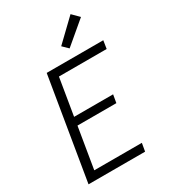

<svg xmlns="http://www.w3.org/2000/svg" viewBox="-232 -1091 1064 1202"><g transform="rotate(-30 300.0 -489.5)"><path d="M43 0 165 -735H574L565 -677H220L176 -411H458L448 -353H167L118 -58H462L452 0ZM366 -796 327 -834 478 -979 526 -931Z"/></g></svg>

Font: Iosevka Curly Light Extended
Style: Italic
Weight: 300
Width: 7
Italic angle: -9°
Monospace: yes
Designer: Belleve Invis
Foundry: Belleve Invis
Version: Version 11.1.0; ttfautohint (v1.8.3)